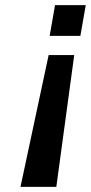

<svg xmlns="http://www.w3.org/2000/svg" viewBox="-20 -730 355 750"><path d="M174 -590 195 -710H315L294 -590ZM60 0 170 -515H270L200 0Z"/></svg>

Font: Cuprum
Style: Bold Italic
Weight: 700
Italic angle: -10°
Designer: Jovanny Lemonad
Foundry: Jovanny Lemonad
Version: Version 3.000